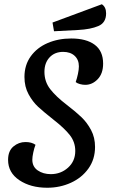

<svg xmlns="http://www.w3.org/2000/svg" viewBox="-20 -861 538 903"><path d="M465 -562Q465 -515 439.5 -488.5Q414 -462 381 -462Q369 -462 356 -465.5Q343 -469 336 -475Q342 -492 346.5 -513Q351 -534 351 -549Q351 -580 331 -598.5Q311 -617 277 -617Q237 -617 213 -591Q189 -565 189 -523Q189 -477 216 -442Q243 -407 294 -368Q337 -335 363.5 -309.5Q390 -284 408.5 -249Q427 -214 427 -170Q427 -112 396 -68.5Q365 -25 313.5 -1.5Q262 22 202 22Q124 22 71 -13.5Q18 -49 18 -109Q18 -151 43 -172Q68 -193 100 -193Q129 -193 147 -180Q141 -165 136.5 -144Q132 -123 132 -110Q132 -77 157.5 -59.5Q183 -42 219 -42Q266 -42 300 -72.5Q334 -103 334 -151Q334 -193 308.5 -225.5Q283 -258 233 -297Q185 -335 159.5 -358.5Q134 -382 114.5 -417.5Q95 -453 95 -499Q95 -555 124.5 -596Q154 -637 204 -658.5Q254 -680 315 -680Q386 -680 425.5 -650.5Q465 -621 465 -562ZM479 -798Q479 -754 442.5 -738.5Q406 -723 348 -720L234 -714L227 -755L459 -841Q479 -828 479 -798Z"/></svg>

Font: Sansita Light Italic
Style: Regular
Weight: 300
Italic angle: -11°
Designer: Pablo Cosgaya
Foundry: Omnibus-Type
Version: Version 1.006